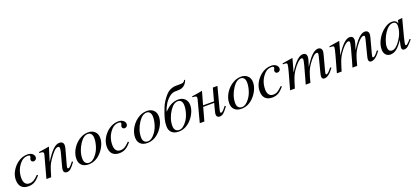

<svg xmlns="http://www.w3.org/2000/svg" viewBox="46 -1765 6208 2858"><g transform="rotate(-20 3149.5 -336.0)"><path d="M347 -107 363 -97Q317 -39 273.5 -14Q230 11 174 11Q103 11 65 -28Q27 -67 27 -143Q27 -210 61 -272.5Q95 -335 150 -380Q227 -441 317 -441Q363 -441 392.5 -418Q422 -395 422 -360Q422 -340 408 -326Q394 -312 374 -312Q354 -312 344.5 -323.5Q335 -335 335 -352Q335 -361 342.5 -375.5Q350 -390 350 -400Q350 -420 313 -420Q250 -420 204 -372Q113 -276 113 -139Q113 -85 136 -55Q159 -25 202 -25Q241 -25 273 -44Q305 -63 347 -107Z M906 -117 920 -104Q869 -34 842 -12.5Q815 9 780 9Q760 9 746.5 -4.5Q733 -18 733 -45Q733 -61 749 -120L793 -282Q807 -336 807 -361Q807 -390 783 -390Q754 -390 719.5 -355.5Q685 -321 635 -248Q602 -199 586.5 -160Q571 -121 535 0H460L556 -353Q558 -363 558 -373Q558 -388 544.5 -393.5Q531 -399 493 -400V-415Q597 -429 655 -441L659 -439L592 -221Q666 -339 720 -390Q774 -441 823 -441Q854 -441 871 -424.5Q888 -408 888 -380Q888 -355 878 -320L822 -117Q808 -67 808 -56Q808 -38 824 -38Q843 -38 885 -91Q892 -99 906 -117Z M1422 -301Q1422 -244 1393.5 -182.5Q1365 -121 1316 -72Q1233 11 1128 11Q1058 11 1019.5 -25.5Q981 -62 981 -128Q981 -211 1031.5 -290Q1082 -369 1161 -411Q1217 -441 1281 -441Q1343 -441 1382.5 -403.5Q1422 -366 1422 -301ZM1338 -326Q1338 -371 1319 -395.5Q1300 -420 1267 -420Q1200 -420 1139 -329Q1065 -216 1065 -101Q1065 -57 1086 -33.5Q1107 -10 1143 -10Q1204 -10 1264 -93Q1298 -139 1318 -203.5Q1338 -268 1338 -326Z M1788 -107 1804 -97Q1758 -39 1714.5 -14Q1671 11 1615 11Q1544 11 1506 -28Q1468 -67 1468 -143Q1468 -210 1502 -272.5Q1536 -335 1591 -380Q1668 -441 1758 -441Q1804 -441 1833.5 -418Q1863 -395 1863 -360Q1863 -340 1849 -326Q1835 -312 1815 -312Q1795 -312 1785.5 -323.5Q1776 -335 1776 -352Q1776 -361 1783.5 -375.5Q1791 -390 1791 -400Q1791 -420 1754 -420Q1691 -420 1645 -372Q1554 -276 1554 -139Q1554 -85 1577 -55Q1600 -25 1643 -25Q1682 -25 1714 -44Q1746 -63 1788 -107Z M2352 -301Q2352 -244 2323.5 -182.5Q2295 -121 2246 -72Q2163 11 2058 11Q1988 11 1949.5 -25.5Q1911 -62 1911 -128Q1911 -211 1961.5 -290Q2012 -369 2091 -411Q2147 -441 2211 -441Q2273 -441 2312.5 -403.5Q2352 -366 2352 -301ZM2268 -326Q2268 -371 2249 -395.5Q2230 -420 2197 -420Q2130 -420 2069 -329Q1995 -216 1995 -101Q1995 -57 2016 -33.5Q2037 -10 2073 -10Q2134 -10 2194 -93Q2228 -139 2248 -203.5Q2268 -268 2268 -326Z M2890 -683H2906Q2878 -603 2812 -579Q2791 -571 2747.5 -570.5Q2704 -570 2693 -569Q2647 -563 2603 -523.5Q2559 -484 2530 -434.5Q2501 -385 2484 -333L2486 -332Q2545 -389 2587 -411Q2643 -441 2707 -441Q2769 -441 2808.5 -403.5Q2848 -366 2848 -301Q2848 -244 2819.5 -182.5Q2791 -121 2742 -72Q2659 11 2554 11Q2484 11 2445.5 -25.5Q2407 -62 2407 -128Q2407 -186 2422 -243Q2433 -282 2445 -318Q2457 -354 2477.5 -403.5Q2498 -453 2524.5 -493Q2551 -533 2583 -569Q2615 -605 2657.5 -625Q2700 -645 2747 -645H2807Q2843 -645 2860 -651.5Q2877 -658 2890 -683ZM2764 -326Q2764 -371 2745 -395.5Q2726 -420 2693 -420Q2626 -420 2565 -329Q2491 -216 2491 -101Q2491 -57 2512 -33.5Q2533 -10 2569 -10Q2630 -10 2690 -93Q2724 -139 2744 -203.5Q2764 -268 2764 -326Z M3327 -117 3341 -104Q3290 -34 3263 -12.5Q3236 9 3201 9Q3181 9 3167.5 -4.5Q3154 -18 3154 -45Q3154 -61 3170 -120L3194 -211H3020L2962 0H2889L2982 -350Q2984 -360 2984 -373Q2984 -388 2970.5 -393.5Q2957 -399 2919 -400V-415Q2998 -424 3080 -441L3084 -439L3026 -233H3199L3253 -432H3326L3243 -117Q3229 -61 3229 -56Q3229 -38 3245 -38Q3264 -38 3306 -91Q3313 -99 3327 -117Z M3843 -301Q3843 -244 3814.5 -182.5Q3786 -121 3737 -72Q3654 11 3549 11Q3479 11 3440.5 -25.5Q3402 -62 3402 -128Q3402 -211 3452.5 -290Q3503 -369 3582 -411Q3638 -441 3702 -441Q3764 -441 3803.5 -403.5Q3843 -366 3843 -301ZM3759 -326Q3759 -371 3740 -395.5Q3721 -420 3688 -420Q3621 -420 3560 -329Q3486 -216 3486 -101Q3486 -57 3507 -33.5Q3528 -10 3564 -10Q3625 -10 3685 -93Q3719 -139 3739 -203.5Q3759 -268 3759 -326Z M4209 -107 4225 -97Q4179 -39 4135.5 -14Q4092 11 4036 11Q3965 11 3927 -28Q3889 -67 3889 -143Q3889 -210 3923 -272.5Q3957 -335 4012 -380Q4089 -441 4179 -441Q4225 -441 4254.5 -418Q4284 -395 4284 -360Q4284 -340 4270 -326Q4256 -312 4236 -312Q4216 -312 4206.5 -323.5Q4197 -335 4197 -352Q4197 -361 4204.5 -375.5Q4212 -390 4212 -400Q4212 -420 4175 -420Q4112 -420 4066 -372Q3975 -276 3975 -139Q3975 -85 3998 -55Q4021 -25 4064 -25Q4103 -25 4135 -44Q4167 -63 4209 -107Z M5012 -105 5007 -98Q4930 9 4863 9Q4823 9 4823 -37Q4823 -52 4836 -103L4894 -330Q4901 -358 4901 -368Q4901 -377 4895 -383Q4889 -389 4881 -389Q4834 -389 4750 -272Q4713 -220 4692 -167.5Q4671 -115 4642 0H4567L4594 -93Q4662 -328 4662 -364Q4662 -389 4640 -389Q4615 -389 4574 -349.5Q4533 -310 4491 -246Q4466 -207 4448.5 -163Q4431 -119 4395 0H4320L4393 -262Q4418 -353 4418 -378Q4418 -400 4377 -400H4352V-415Q4457 -430 4514 -441L4517 -439L4459 -230Q4589 -441 4679 -441Q4708 -441 4723.5 -425Q4739 -409 4739 -381Q4739 -343 4699 -229Q4752 -313 4787.5 -355.5Q4823 -398 4859 -421Q4891 -441 4922 -441Q4949 -441 4964.5 -424.5Q4980 -408 4980 -382Q4980 -363 4967 -315L4909 -99Q4899 -61 4899 -54Q4899 -38 4911 -38Q4933 -38 4976 -91L4997 -117Z M5753 -105 5748 -98Q5671 9 5604 9Q5564 9 5564 -37Q5564 -52 5577 -103L5635 -330Q5642 -358 5642 -368Q5642 -377 5636 -383Q5630 -389 5622 -389Q5575 -389 5491 -272Q5454 -220 5433 -167.5Q5412 -115 5383 0H5308L5335 -93Q5403 -328 5403 -364Q5403 -389 5381 -389Q5356 -389 5315 -349.5Q5274 -310 5232 -246Q5207 -207 5189.5 -163Q5172 -119 5136 0H5061L5134 -262Q5159 -353 5159 -378Q5159 -400 5118 -400H5093V-415Q5198 -430 5255 -441L5258 -439L5200 -230Q5330 -441 5420 -441Q5449 -441 5464.5 -425Q5480 -409 5480 -381Q5480 -343 5440 -229Q5493 -313 5528.5 -355.5Q5564 -398 5600 -421Q5632 -441 5663 -441Q5690 -441 5705.5 -424.5Q5721 -408 5721 -382Q5721 -363 5708 -315L5650 -99Q5640 -61 5640 -54Q5640 -38 5652 -38Q5674 -38 5717 -91L5738 -117Z M6254 -111 6267 -100Q6211 -32 6184.5 -11Q6158 10 6128 10Q6088 10 6088 -31Q6088 -56 6111 -146Q6055 -62 6008 -25.5Q5961 11 5908 11Q5864 11 5836 -19.5Q5808 -50 5808 -105Q5808 -172 5842 -241.5Q5876 -311 5931 -363Q6014 -441 6094 -441Q6161 -441 6174 -383L6185 -431L6188 -434L6249 -441L6256 -438Q6255 -434 6250 -417Q6161 -93 6161 -54Q6161 -41 6175 -41Q6190 -41 6227 -82ZM6156 -361Q6156 -387 6141 -403Q6126 -419 6100 -419Q6032 -419 5969 -327Q5936 -278 5914 -218Q5892 -158 5892 -112Q5892 -38 5952 -38Q6011 -38 6079 -136Q6156 -247 6156 -361Z"/></g></svg>

Font: STIX
Style: Italic
Weight: 400
Italic angle: -16.33°
Designer: MicroPress Inc., with final additions and corrections provided by Coen Hoffman, Elsevier (retired)
Version: Version 1.1.1